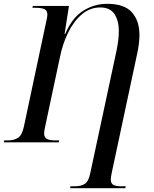

<svg xmlns="http://www.w3.org/2000/svg" viewBox="-41 -745 807 1005"><path d="M326 240 328 230H351Q384 230 403.5 217Q423 204 432 159L569 -480Q574 -505 577.5 -530.5Q581 -556 581 -583Q581 -637 558 -671.5Q535 -706 484 -706Q430 -706 387.5 -670Q345 -634 316 -575Q287 -516 273 -447L195 -81Q190 -58 190 -47Q190 -25 205 -17.5Q220 -10 250 -10H269L267 0H-21L-19 -10H-1Q31 -10 52.5 -23Q74 -36 84 -82L199 -623Q207 -656 207 -668Q207 -690 191.5 -697Q176 -704 150 -704H129L131 -714H320L297 -567H300Q337 -653 395 -689Q453 -725 520 -725Q610 -725 649.5 -680.5Q689 -636 689 -562Q689 -539 685.5 -512.5Q682 -486 677 -464L544 159Q539 183 539 194Q539 217 554 223.5Q569 230 593 230H617L615 240Z"/></svg>

Font: Noto Serif Display SemiCondensed Medium
Style: Italic
Weight: 500
Width: 4
Italic angle: -12°
Designer: Monotype Design Team
Foundry: Monotype Imaging Inc.
Version: Version 2.009